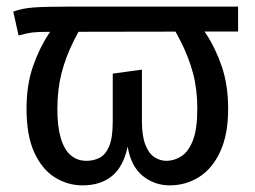

<svg xmlns="http://www.w3.org/2000/svg" viewBox="-20 -547 768 579"><path d="M36 -440 20 -512Q47 -522 81.5 -524.5Q116 -527 183 -527H698V-452L125 -451Q93 -451 77 -449Q61 -447 36 -440ZM464 -527H541Q571 -491 600.5 -446.5Q630 -402 649 -346Q668 -290 668 -219Q668 -141 644 -89.5Q620 -38 580 -13Q540 12 492 12Q446 12 410.5 -16.5Q375 -45 365 -105Q352 -44 317.5 -16Q283 12 229 12Q184 12 145.5 -12Q107 -36 83.5 -87Q60 -138 60 -219Q60 -290 79 -345.5Q98 -401 127.5 -445.5Q157 -490 187 -527H262Q226 -471 202 -423Q178 -375 165.5 -326Q153 -277 153 -218Q153 -166 163 -131.5Q173 -97 192.5 -79.5Q212 -62 241 -62Q262 -62 280 -71Q298 -80 309 -105.5Q320 -131 320 -181V-325L408 -337V-181Q408 -138 418 -111.5Q428 -85 445 -73.5Q462 -62 482 -62Q505 -62 526.5 -75.5Q548 -89 561.5 -123Q575 -157 575 -220Q575 -278 562 -326.5Q549 -375 524.5 -423Q500 -471 464 -527Z"/></svg>

Font: Fira Sans Variable
Style: Regular
Weight: 400
Designer: Carrois Corporate & Edenspiekermann AG
Foundry: Carrois Corporate GbR & Edenspiekermann AG
Version: Version 4.202